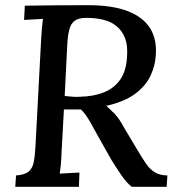

<svg xmlns="http://www.w3.org/2000/svg" viewBox="-20 -722 684 742"><path d="M320 -702Q414 -702 473.5 -679Q533 -656 560 -613Q587 -570 582 -508Q580 -469 562 -430Q544 -391 503 -360Q462 -329 391 -313Q405 -299 413.5 -291.5Q422 -284 428 -277Q434 -270 440.5 -260.5Q447 -251 457 -233L513 -139Q531 -109 545.5 -88Q560 -67 579.5 -55.5Q599 -44 627 -44L624 0H489Q468 -17 449 -45Q430 -73 410 -105L347 -217Q336 -238 322.5 -260.5Q309 -283 293 -299Q284 -299 270 -299Q256 -299 244 -299Q232 -299 227 -299L218 -134Q217 -107 215 -85.5Q213 -64 211 -51Q223 -52 236.5 -52.5Q250 -53 263.5 -54Q277 -55 287 -55L285 0H39L42 -44Q74 -46 89.5 -58Q105 -70 110 -94Q115 -118 117 -155L139 -571Q140 -593 142 -613.5Q144 -634 146 -649Q129 -648 108.5 -647Q88 -646 73 -645L76 -700Q137 -701 197.5 -701.5Q258 -702 320 -702ZM314 -653Q284 -653 269 -642Q254 -631 248 -608.5Q242 -586 240 -550L230 -351Q244 -350 257.5 -348.5Q271 -347 287 -348Q342 -349 382.5 -365.5Q423 -382 446 -416.5Q469 -451 471 -506Q474 -547 463 -575Q452 -603 431 -620.5Q410 -638 380 -645.5Q350 -653 314 -653Z"/></svg>

Font: Lora Medium
Style: Italic
Weight: 500
Italic angle: -3°
Designer: Olga Karpushina, Alexei Vanyashin (Cyrillic)
Foundry: Cyreal
Version: Version 3.004